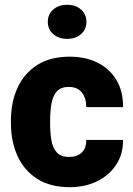

<svg xmlns="http://www.w3.org/2000/svg" viewBox="-20 -776 560 806"><path d="M269.5 -117.2Q304.2 -117.2 323.5 -136Q342.8 -154.8 341.8 -188.5H496.6Q497.1 -128.9 467.5 -84.2Q438 -39.6 387.5 -14.9Q336.9 9.8 273.4 9.8Q190.9 9.8 136 -25.4Q81.1 -60.5 53.5 -121.3Q25.9 -182.1 25.9 -258.3V-269.5Q25.9 -346.2 53.2 -406.7Q80.6 -467.3 135.5 -502.7Q190.4 -538.1 272.5 -538.1Q338.4 -538.1 388.9 -513.2Q439.5 -488.3 468.3 -440.9Q497.1 -393.6 496.6 -326.2H341.8Q342.8 -361.8 324.5 -386.5Q306.2 -411.1 268.6 -411.1Q234.9 -411.1 218 -391.6Q201.2 -372.1 195.8 -339.8Q190.4 -307.6 190.4 -269.5V-258.3Q190.4 -219.2 195.8 -187.3Q201.2 -155.3 218.3 -136.2Q235.4 -117.2 269.5 -117.2ZM180.7 -684.1Q180.7 -715.8 203.4 -735.8Q226.1 -755.9 261.7 -755.9Q297.9 -755.9 320.3 -735.8Q342.8 -715.8 342.8 -684.1Q342.8 -652.8 320.3 -632.8Q297.9 -612.8 261.7 -612.8Q226.1 -612.8 203.4 -632.8Q180.7 -652.8 180.7 -684.1Z"/></svg>

Font: Vazirmatn RD UI FD Black
Style: Regular
Weight: 900
Designer: Saber Rastikerdar
Foundry: Saber Rastikerdar
Version: Version 33.003